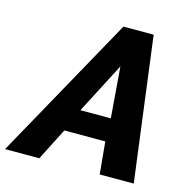

<svg xmlns="http://www.w3.org/2000/svg" viewBox="-161 -813 907 915"><g transform="rotate(15 292.0 -355.0)"><path d="M337 -710H486L578 0H410L395 -159H193L112 0H-57ZM392 -272 372 -523 242 -272Z"/></g></svg>

Font: Raleway ExtraBold
Style: Italic
Weight: 800
Italic angle: -12°
Designer: Matt McInerney, Pablo Impallari, Rodrigo Fuenzalida
Foundry: Matt McInerney, Pablo Impallari, Rodrigo Fuenzalida
Version: Version 4.026